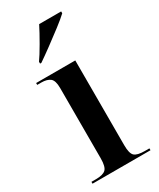

<svg xmlns="http://www.w3.org/2000/svg" viewBox="-196 -829 738 892"><g transform="rotate(-30 173.5 -383.0)"><path d="M22 0H333V-10H309Q268 -10 253.5 -23.5Q239 -37 239 -81V-536H29V-526H51Q81 -526 97.5 -513.5Q114 -501 114 -460V-83Q114 -38 99 -24Q84 -10 46 -10H22ZM90 -605H97Q125 -624 164.5 -653Q204 -682 240.5 -710Q277 -738 296 -756V-766H178Q161 -732 133.5 -684.5Q106 -637 90 -615Z"/></g></svg>

Font: Noto Serif Display Semi
Style: Regular
Weight: 600
Designer: Monotype Design Team
Foundry: Monotype Imaging Inc.
Version: Version 1.900